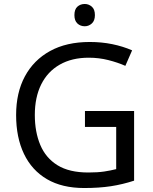

<svg xmlns="http://www.w3.org/2000/svg" viewBox="-20 -935 768 965"><path d="M407 -377H654V-27Q596 -8 537 1Q478 10 403 10Q292 10 216 -34.5Q140 -79 100.5 -161.5Q61 -244 61 -357Q61 -469 105 -551Q149 -633 231.5 -678.5Q314 -724 431 -724Q491 -724 544.5 -713Q598 -702 644 -682L610 -604Q572 -621 524.5 -633Q477 -645 426 -645Q341 -645 280 -610Q219 -575 187 -510.5Q155 -446 155 -357Q155 -272 182.5 -206.5Q210 -141 269 -104.5Q328 -68 424 -68Q471 -68 504 -73Q537 -78 564 -85V-297H407ZM406 -915Q426 -915 441.5 -901.5Q457 -888 457 -859Q457 -831 441.5 -817Q426 -803 406 -803Q384 -803 369 -817Q354 -831 354 -859Q354 -888 369 -901.5Q384 -915 406 -915Z"/></svg>

Font: Noto Sans Balinese
Style: Regular
Weight: 400
Designer: Aditya Bayu, David Williams
Foundry: David Williams
Version: Version 2.003